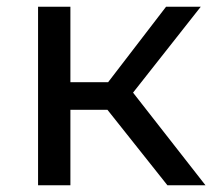

<svg xmlns="http://www.w3.org/2000/svg" viewBox="-20 -550 638 570"><path d="M477 0H590L375 -275L576 -530H473L301 -306H189V-530H93V0H189V-224H299Z"/></svg>

Font: AWKNG-Font Medium
Style: Regular
Weight: 500
Designer: Awakening Church
Foundry: Awakening Church
Version: Version 1.700;PS 001.700;hotconv 1.0.88;makeotf.lib2.5.64775